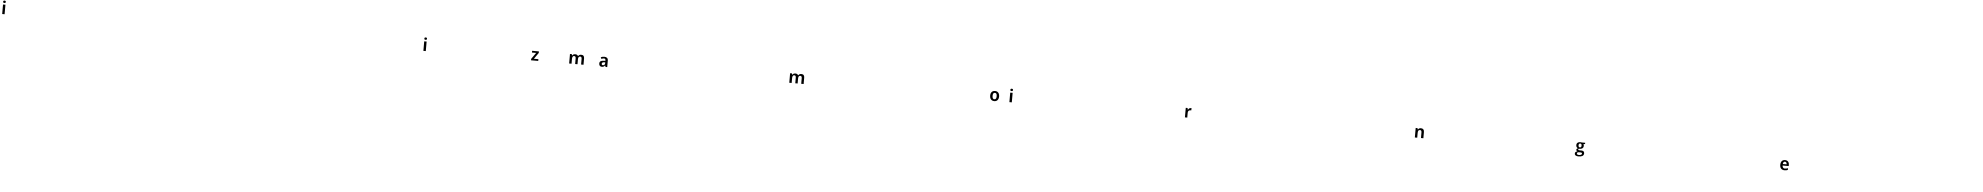

<svg xmlns="http://www.w3.org/2000/svg" viewBox="144 -5582 109909 10644"><g transform="rotate(5 55099.0 -260.0)"><path d="M146 -760C95 -760 72 -739 72 -694C72 -649 95 -629 146 -629C194 -629 219 -649 219 -694C219 -739 197 -760 146 -760ZM212 -538H78V-8H212Z M32293 -326V-15H32427V-364C32427 -495 32373 -556 32248 -556C32178 -556 32123 -525 32097 -480L32095 -476H32074L32072 -480C32045 -530 31995 -556 31917 -556C31846 -556 31794 -525 31768 -480L31766 -476H31748L31729 -546H31628V-15H31761V-264C31761 -367 31779 -452 31875 -452C31943 -452 31962 -396 31962 -326V-15H32093V-282C32093 -378 32116 -452 32206 -452C32274 -452 32293 -396 32293 -326Z M44543 -326V-15H44677V-364C44677 -495 44623 -556 44498 -556C44428 -556 44373 -525 44347 -480L44345 -476H44324L44322 -480C44295 -530 44245 -556 44167 -556C44096 -556 44044 -525 44018 -480L44016 -476H43998L43979 -546H43878V-15H44011V-264C44011 -367 44029 -452 44125 -452C44193 -452 44212 -396 44212 -326V-15H44343V-282C44343 -378 44366 -452 44456 -452C44524 -452 44543 -396 44543 -326Z M56196 -760C56145 -760 56122 -739 56122 -694C56122 -649 56145 -629 56196 -629C56244 -629 56269 -649 56269 -694C56269 -739 56247 -760 56196 -760ZM56262 -538H56128V-8H56262Z M87644 -372C87644 -296 87680 -243 87732 -220L87745 -213L87733 -206C87711 -193 87694 -180 87683 -166C87672 -153 87667 -137 87667 -117C87667 -83 87695 -55 87720 -44L87739 -34L87718 -29C87652 -13 87603 23 87603 96C87603 202 87705 240 87825 240C87982 240 88117 189 88117 46C88117 -59 88051 -102 87944 -102H87855C87804 -102 87770 -112 87770 -142C87770 -160 87780 -175 87795 -188L87797 -190L87821 -188L87846 -186C87970 -186 88061 -244 88061 -369C88061 -398 88053 -424 88039 -449L88034 -458L88123 -481V-546H87943H87942C87928 -549 87873 -556 87854 -556C87730 -556 87644 -497 87644 -372ZM87889 7C87942 7 88000 10 88000 68C88000 97 87983 119 87953 135C87923 151 87882 158 87831 158C87778 158 87717 142 87717 84C87717 31 87768 7 87816 7ZM87769 -371C87769 -442 87797 -481 87854 -481C87910 -481 87938 -442 87938 -371C87938 -310 87913 -264 87854 -264C87796 -264 87769 -310 87769 -371Z M66030 -454H66015L65996 -546H65896V-15H66026V-286C66026 -380 66082 -432 66174 -432C66188 -432 66199 -431 66211 -429L66220 -553C66209 -555 66194 -556 66178 -556C66104 -556 66057 -509 66032 -458Z M33344 -512 33387 -424C33442 -449 33489 -462 33529 -462C33586 -462 33616 -430 33616 -369V-336L33520 -333C33388 -328 33291 -291 33291 -161C33291 -53 33350 10 33450 10C33489 10 33520 3 33543 -9C33566 -21 33591 -42 33614 -73L33616 -76H33628L33657 0H33748V-366C33748 -501 33665 -557 33535 -557C33466 -557 33405 -542 33344 -512ZM33428 -154C33428 -228 33486 -249 33554 -251L33616 -253V-200C33616 -129 33568 -84 33502 -84C33455 -84 33428 -108 33428 -154Z M29908 -106H29658L29899 -451V-538H29522V-440H29755L29507 -86V-8H29908Z M23585 -760C23534 -760 23511 -739 23511 -694C23511 -649 23534 -629 23585 -629C23633 -629 23658 -649 23658 -694C23658 -739 23636 -760 23585 -760ZM23651 -538H23517V-8H23651Z M55397 -274C55397 -173 55374 -95 55284 -95C55194 -95 55170 -174 55170 -274C55170 -375 55193 -451 55283 -451C55373 -451 55397 -375 55397 -274ZM55065 -123C55103 -45 55178 10 55282 10C55441 10 55533 -100 55533 -274C55533 -332 55522 -382 55502 -425C55464 -503 55389 -556 55285 -556C55125 -556 55034 -449 55034 -274C55034 -216 55045 -166 55065 -123Z M78830 -480 78828 -476H78811L78792 -546H78691V-15H78823V-264C78823 -373 78844 -452 78942 -452C79011 -452 79032 -398 79032 -326V-15H79165V-364C79165 -489 79102 -556 78982 -556C78910 -556 78858 -527 78830 -480Z M99351 -328H99140L99141 -336C99146 -409 99178 -465 99247 -465C99314 -465 99350 -411 99351 -336ZM99445 -125C99393 -102 99341 -86 99273 -86C99189 -86 99141 -144 99138 -235V-244H99476V-310C99476 -464 99389 -556 99246 -556C99089 -556 99003 -445 99003 -269C99003 -92 99103 10 99266 10C99342 10 99391 0 99445 -26Z"/></g></svg>

Font: Passageway
Style: Light
Weight: 700
Foundry: Ascender Corporation
Version: Version 1.11